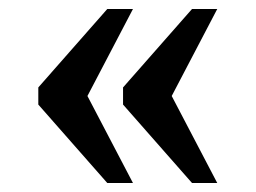

<svg xmlns="http://www.w3.org/2000/svg" viewBox="-20 -483 567 426"><path d="M406 -77 253 -251V-289L406 -463H462L361 -270L462 -77ZM218 -77 65 -251V-289L218 -463H275L174 -270L275 -77Z"/></svg>

Font: Noto Rashi Hebrew Medium
Style: Regular
Weight: 500
Version: Version 1.006